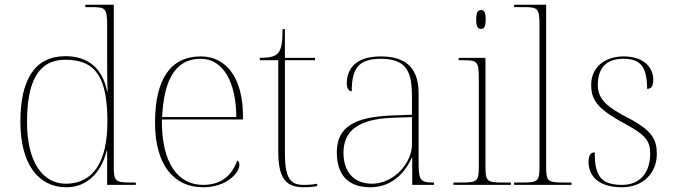

<svg xmlns="http://www.w3.org/2000/svg" viewBox="-20 -780 2843 810"><path d="M261 10C343 10 406 -47 430 -144H432V0H553V-10H537C464 -10 460 -14 460 -84V-760H340V-750H365C425 -750 432 -746 432 -672V-543C432 -515 432 -432 434 -394H432C412 -493 351 -543 256 -543C126 -543 66 -443 66 -267C66 -88 141 10 261 10ZM261 -5C163 -3 94 -93 94 -264C94 -436 141 -528 256 -528C392 -528 433 -442 433 -265C433 -102 376 -7 261 -5Z M836 10C937 10 990 -51 990 -85C990 -94 987 -99 981 -103C958 -39 913 0 837 0C733 0 661 -88 663 -276H1005V-290C1005 -448 937 -542 827 -542C703 -542 634 -451 634 -262C634 -87 712 10 836 10ZM977 -286H664C671 -433 714 -532 826 -532C924 -532 976 -430 977 -286Z M1261 10C1279 10 1297 9 1318 5V-5C1297 -1 1282 0 1260 0C1204 0 1182 -31 1182 -132V-526H1309V-536H1182V-657H1172C1172 -602 1168 -570 1150 -553C1136 -540 1113 -536 1076 -536V-526H1154V-141C1154 -30 1184 10 1261 10Z M1543 10C1641 10 1695 -63 1717 -115H1719V0H1811V-10H1804C1750 -10 1746 -25 1746 -100V-386C1746 -481 1704 -542 1587 -542C1472 -542 1443 -482 1443 -428C1443 -409 1450 -395 1464 -395C1464 -486 1488 -532 1587 -532C1700 -532 1718 -471 1718 -371V-296L1635 -293C1477 -287 1401 -245 1401 -138C1401 -39 1451 10 1543 10ZM1549 -5C1467 -5 1429 -62 1429 -135C1429 -221 1482 -277 1633 -283L1718 -286V-170C1718 -94 1643 -5 1549 -5Z M2009 -658C2022 -658 2029 -666 2029 -698C2029 -729 2022 -738 2009 -738C1997 -738 1989 -729 1989 -698C1989 -666 1997 -658 2009 -658ZM1893 0H2135V-10H2105C2032 -10 2028 -14 2028 -84V-536H1915V-526H1933C1993 -526 2000 -522 2000 -448V-84C2000 -14 1996 -10 1923 -10H1893Z M2149 0H2391V-10H2362C2288 -10 2284 -14 2284 -84V-760H2149V-750H2189C2249 -750 2256 -746 2256 -672V-84C2256 -14 2252 -10 2179 -10H2149Z M2604 10C2690 10 2751 -47 2751 -131C2751 -191 2731 -230 2629 -283C2548 -325 2502 -358 2502 -421C2502 -491 2536 -532 2609 -532C2676 -532 2710 -506 2710 -405C2729 -405 2736 -419 2736 -445C2736 -489 2702 -542 2612 -542C2527 -542 2474 -493 2474 -422C2474 -349 2511 -315 2627 -252C2708 -208 2723 -180 2723 -132C2723 -54 2682 0 2604 0C2509 0 2489 -46 2489 -137C2470 -137 2463 -123 2463 -95C2463 -50 2492 10 2604 10Z"/></svg>

Font: Noto Serif Display Thin
Style: Regular
Weight: 100
Designer: Monotype Design Team
Foundry: Monotype Imaging Inc.
Version: Version 2.009